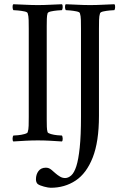

<svg xmlns="http://www.w3.org/2000/svg" viewBox="-20 -666 597 908"><path d="M159 -642Q188 -642 215.5 -643.5Q243 -645 273 -646Q277 -642 276.5 -632Q276 -622 273 -618Q267 -618 251 -616.5Q235 -615 221 -612Q207 -609 205 -603Q202 -593 201.5 -577Q201 -561 201 -542Q201 -539 201 -536Q201 -533 201 -530V-113Q201 -110 201 -107Q201 -104 201 -101Q201 -82 201.5 -66.5Q202 -51 205 -41Q207 -36 221 -32Q235 -28 251 -26.5Q267 -25 273 -25Q276 -21 276.5 -11Q277 -1 273 3Q243 1 215.5 -0.5Q188 -2 159 -2Q131 -2 102 -0.5Q73 1 43 3Q39 -1 39.5 -11Q40 -21 43 -25Q49 -25 65 -26.5Q81 -28 95.5 -32Q110 -36 111 -41Q115 -53 115.5 -72Q116 -91 116 -113V-530Q116 -552 115.5 -571.5Q115 -591 111 -603Q110 -609 95.5 -612Q81 -615 65 -616.5Q49 -618 43 -618Q40 -622 39.5 -632Q39 -642 43 -646Q73 -645 102 -643.5Q131 -642 159 -642ZM406 -642Q435 -642 463 -643.5Q491 -645 521 -646Q525 -642 524.5 -632Q524 -622 521 -618Q515 -618 499 -616.5Q483 -615 469 -612Q455 -609 453 -603Q449 -591 448.5 -571.5Q448 -552 448 -530V-118Q448 4 418.5 79Q389 154 337.5 188Q286 222 220 222Q209 222 188 216.5Q167 211 158 204Q150 196 150 182Q150 159 162 143Q174 127 197 127Q211 127 222.5 136.5Q234 146 244 155Q252 162 263.5 169Q275 176 288 176Q303 176 317 163.5Q331 151 341 120Q351 89 357 32Q363 -25 363 -113V-530Q363 -552 362.5 -571.5Q362 -591 358 -603Q357 -609 342.5 -612Q328 -615 312.5 -616.5Q297 -618 291 -618Q288 -622 287.5 -632Q287 -642 291 -646Q321 -645 349.5 -643.5Q378 -642 406 -642Z"/></svg>

Font: Amiri
Style: Regular
Weight: 400
Designer: Khaled Hosny
Version: Version 0.114